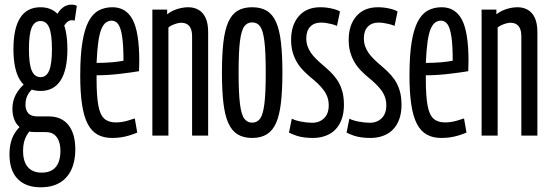

<svg xmlns="http://www.w3.org/2000/svg" viewBox="-20 -577 2342 817"><path d="M152.8 220Q89.7 220 55 184.1Q20.3 148.2 20.3 79.9Q20.3 52.2 26.1 29.5Q31.8 6.9 43.2 -11.1Q54.5 -29 71.4 -43.9L113.9 -27.6Q102.1 -16 94.1 -2.1Q86.1 11.7 82.1 28.1Q78.1 44.6 78.1 65Q78.1 95.7 87.4 116.4Q96.7 137 114.4 147.3Q132.1 157.6 157.1 157.6Q184.5 157.6 202.1 146.8Q219.8 136 228.4 115.4Q237.1 94.7 237.1 65.6Q237.1 40.3 230 22.3Q223 4.3 209.4 -5.3Q195.7 -14.9 175.9 -14.9H129.3Q96.5 -14.9 74.9 -27.9Q53.2 -40.8 43 -63.1Q32.8 -85.3 32.8 -113.4Q32.8 -148.1 47.7 -175.2Q62.5 -202.2 87.5 -223L124.6 -204.3Q106 -189 97.2 -171.8Q88.4 -154.5 88.4 -131.1Q88.4 -108.5 100.5 -95Q112.6 -81.6 139.8 -81.6H187.9Q242.3 -81.6 271.4 -44.6Q300.5 -7.6 300.5 59.4Q300.5 109 283.4 145.3Q266.4 181.7 233.7 200.8Q201 220 152.8 220ZM152.3 -190Q95.1 -190 66.1 -234.8Q37.2 -279.6 37.2 -367.9Q37.2 -456.9 66.1 -501.5Q95.1 -546.2 152.3 -546.2Q209 -546.2 237.9 -501.5Q266.8 -456.9 266.8 -367.9Q266.8 -279.6 237.9 -234.8Q209 -190 152.3 -190ZM152.3 -248.7Q177.6 -248.7 189.3 -276.8Q201 -304.9 201 -367.9Q201 -431.9 189.3 -459.7Q177.6 -487.5 152.3 -487.5Q127 -487.5 115 -459.7Q103.1 -431.9 103.1 -367.9Q103.1 -304.9 115 -276.8Q127 -248.7 152.3 -248.7ZM245 -452.3 218.9 -507.1Q230 -531.4 246.8 -544.3Q263.7 -557.3 283.4 -557.3Q291.5 -557.3 297.1 -556Q302.8 -554.8 306.9 -551.9L297.8 -489.1Q295 -490.1 292.4 -490.5Q289.9 -490.8 284.6 -490.8Q273.9 -490.8 264 -481.5Q254.1 -472.2 245 -452.3Z M456.3 10Q420.7 10 395 -4.4Q369.2 -18.9 353 -50.1Q336.8 -81.3 329.1 -132.3Q321.4 -183.2 321.4 -255.6Q321.4 -340.5 330.5 -396.7Q339.5 -452.9 356.9 -485.8Q374.3 -518.7 400 -532.5Q425.7 -546.2 458.4 -546.2Q516.5 -546.2 544.5 -493.3Q572.6 -440.4 572.6 -316.9Q572.6 -311.1 572.1 -295.8Q571.6 -280.4 571.6 -274.1Q556.7 -271.5 536.5 -268.7Q516.3 -265.9 492.7 -263.1Q469.1 -260.2 443.1 -258.4Q417.1 -256.6 391 -256.6Q391 -252.2 391 -247.8Q391 -243.3 391 -239Q391 -169 398.3 -128.8Q405.5 -88.6 423.5 -72.3Q441.4 -56.1 472.2 -56.1Q484.7 -56.1 497.5 -57.9Q510.3 -59.7 524.4 -63.9Q538.6 -68 553.5 -73L564 -12.8Q546.1 -5.3 528.4 -0.1Q510.8 5.1 493.1 7.6Q475.4 10 456.3 10ZM391 -309.3Q406.8 -309.3 424.4 -310Q442 -310.7 457.8 -312.1Q473.5 -313.5 486.1 -315.4Q498.7 -317.2 505.4 -318.6Q505.4 -384.1 499.8 -421.1Q494.2 -458.2 483.3 -473.7Q472.4 -489.1 455.3 -489.1Q442.7 -489.1 431.6 -481.7Q420.5 -474.2 412.1 -455.1Q403.7 -435.9 398.5 -400.6Q393.4 -365.2 391 -309.3Z M628.3 0V-536.2H691.3V-516.1Q704.7 -526.8 719.8 -533.2Q734.8 -539.6 750.5 -542.9Q766.3 -546.2 780.8 -546.2Q805.8 -546.2 824.9 -535.2Q844.1 -524.2 854.9 -500.9Q865.7 -477.6 865.7 -439.8V0H797.4V-422.8Q797.4 -451.7 785.6 -465.9Q773.9 -480.2 750.9 -480.2Q743 -480.2 733.1 -477.4Q723.2 -474.7 713.5 -470.4Q703.7 -466.2 696.6 -460V0Z M924.4 -268.1Q924.4 -343.7 930.5 -396.9Q936.7 -450 951.3 -483Q965.9 -516 990.9 -531.1Q1015.9 -546.2 1053 -546.2Q1090.2 -546.2 1115.2 -531.1Q1140.2 -516 1154.8 -483Q1169.4 -450 1175.5 -396.9Q1181.7 -343.7 1181.7 -268.1Q1181.7 -193.2 1175.5 -140Q1169.4 -86.8 1154.8 -53.8Q1140.2 -20.8 1115.2 -5.4Q1090.2 10 1053 10Q1015.9 10 990.9 -5.4Q965.9 -20.8 951.3 -53.8Q936.7 -86.8 930.5 -140Q924.4 -193.2 924.4 -268.1ZM995.3 -268.1Q995.3 -181 1001.1 -134.9Q1006.9 -88.8 1019.6 -72Q1032.2 -55.1 1053 -55.1Q1074.2 -55.1 1086.7 -72Q1099.2 -88.8 1105 -134.9Q1110.8 -181 1110.8 -268.1Q1110.8 -356.2 1105 -402.1Q1099.2 -448 1086.7 -464.9Q1074.2 -481.7 1053 -481.7Q1032.2 -481.7 1019.6 -464.9Q1006.9 -448 1001.1 -402.1Q995.3 -356.2 995.3 -268.1Z M1209.7 -12.7 1221.6 -71.9Q1229.8 -67.9 1240.5 -64.6Q1251.2 -61.3 1262.6 -59.3Q1274.1 -57.3 1285.8 -55.9Q1297.5 -54.6 1308.3 -54.6Q1339.4 -54.6 1359.1 -73.9Q1378.8 -93.2 1378.8 -128.6Q1378.8 -149 1372.6 -165.4Q1366.4 -181.7 1355.6 -195.6Q1344.8 -209.4 1331.2 -222.4Q1317.6 -235.4 1302.3 -247.6Q1284.6 -262.2 1269.3 -278.3Q1253.9 -294.4 1242.8 -313.5Q1231.7 -332.6 1225.2 -355.7Q1218.7 -378.8 1218.7 -407.3Q1218.7 -470.6 1251.6 -508.4Q1284.5 -546.2 1343.6 -546.2Q1358.5 -546.2 1373.3 -544.1Q1388.1 -542 1402.2 -538.2Q1416.4 -534.5 1426.8 -528.2L1413.9 -466.8Q1403.2 -471.5 1391.4 -474.4Q1379.7 -477.3 1368.3 -479.1Q1356.9 -480.9 1345.4 -480.9Q1317 -480.9 1300.1 -463.4Q1283.3 -445.8 1283.3 -414.1Q1283.3 -395.7 1288.7 -380.5Q1294.1 -365.2 1302.9 -352.4Q1311.8 -339.5 1323.8 -327.6Q1335.8 -315.6 1350.1 -303.3Q1367.8 -288.4 1384.4 -272.6Q1401.1 -256.8 1414.4 -237.4Q1427.6 -218 1435.5 -192.1Q1443.5 -166.3 1443.5 -131.1Q1443.5 -103.4 1437.5 -81.3Q1431.6 -59.2 1420 -41.9Q1408.5 -24.6 1392.4 -13.2Q1376.3 -1.9 1355.6 4.1Q1335 10 1310.8 10Q1291.8 10 1273.9 7.7Q1256 5.4 1240.2 0Q1224.4 -5.5 1209.7 -12.7Z M1454.7 -12.7 1466.6 -71.9Q1474.8 -67.9 1485.5 -64.6Q1496.2 -61.3 1507.6 -59.3Q1519.1 -57.3 1530.8 -55.9Q1542.5 -54.6 1553.3 -54.6Q1584.4 -54.6 1604.1 -73.9Q1623.8 -93.2 1623.8 -128.6Q1623.8 -149 1617.6 -165.4Q1611.4 -181.7 1600.6 -195.6Q1589.8 -209.4 1576.2 -222.4Q1562.6 -235.4 1547.3 -247.6Q1529.6 -262.2 1514.3 -278.3Q1498.9 -294.4 1487.8 -313.5Q1476.7 -332.6 1470.2 -355.7Q1463.7 -378.8 1463.7 -407.3Q1463.7 -470.6 1496.6 -508.4Q1529.5 -546.2 1588.6 -546.2Q1603.5 -546.2 1618.3 -544.1Q1633.1 -542 1647.2 -538.2Q1661.4 -534.5 1671.8 -528.2L1658.9 -466.8Q1648.2 -471.5 1636.4 -474.4Q1624.7 -477.3 1613.3 -479.1Q1601.9 -480.9 1590.4 -480.9Q1562 -480.9 1545.1 -463.4Q1528.3 -445.8 1528.3 -414.1Q1528.3 -395.7 1533.7 -380.5Q1539.1 -365.2 1547.9 -352.4Q1556.8 -339.5 1568.8 -327.6Q1580.8 -315.6 1595.1 -303.3Q1612.8 -288.4 1629.4 -272.6Q1646.1 -256.8 1659.4 -237.4Q1672.6 -218 1680.5 -192.1Q1688.5 -166.3 1688.5 -131.1Q1688.5 -103.4 1682.5 -81.3Q1676.6 -59.2 1665 -41.9Q1653.5 -24.6 1637.4 -13.2Q1621.3 -1.9 1600.6 4.1Q1580 10 1555.8 10Q1536.8 10 1518.9 7.7Q1501 5.4 1485.2 0Q1469.4 -5.5 1454.7 -12.7Z M1857.3 10Q1821.7 10 1796 -4.4Q1770.2 -18.9 1754 -50.1Q1737.8 -81.3 1730.1 -132.3Q1722.4 -183.2 1722.4 -255.6Q1722.4 -340.5 1731.5 -396.7Q1740.5 -452.9 1757.9 -485.8Q1775.3 -518.7 1801 -532.5Q1826.7 -546.2 1859.4 -546.2Q1917.5 -546.2 1945.5 -493.3Q1973.6 -440.4 1973.6 -316.9Q1973.6 -311.1 1973.1 -295.8Q1972.6 -280.4 1972.6 -274.1Q1957.7 -271.5 1937.5 -268.7Q1917.3 -265.9 1893.7 -263.1Q1870.1 -260.2 1844.1 -258.4Q1818.1 -256.6 1792 -256.6Q1792 -252.2 1792 -247.8Q1792 -243.3 1792 -239Q1792 -169 1799.3 -128.8Q1806.5 -88.6 1824.5 -72.3Q1842.4 -56.1 1873.2 -56.1Q1885.7 -56.1 1898.5 -57.9Q1911.3 -59.7 1925.4 -63.9Q1939.6 -68 1954.5 -73L1965 -12.8Q1947.1 -5.3 1929.4 -0.1Q1911.8 5.1 1894.1 7.6Q1876.4 10 1857.3 10ZM1792 -309.3Q1807.8 -309.3 1825.4 -310Q1843 -310.7 1858.8 -312.1Q1874.5 -313.5 1887.1 -315.4Q1899.7 -317.2 1906.4 -318.6Q1906.4 -384.1 1900.8 -421.1Q1895.2 -458.2 1884.3 -473.7Q1873.4 -489.1 1856.3 -489.1Q1843.7 -489.1 1832.6 -481.7Q1821.5 -474.2 1813.1 -455.1Q1804.7 -435.9 1799.5 -400.6Q1794.4 -365.2 1792 -309.3Z M2029.3 0V-536.2H2092.3V-516.1Q2105.7 -526.8 2120.8 -533.2Q2135.8 -539.6 2151.5 -542.9Q2167.3 -546.2 2181.8 -546.2Q2206.8 -546.2 2225.9 -535.2Q2245.1 -524.2 2255.9 -500.9Q2266.7 -477.6 2266.7 -439.8V0H2198.4V-422.8Q2198.4 -451.7 2186.6 -465.9Q2174.9 -480.2 2151.9 -480.2Q2144 -480.2 2134.1 -477.4Q2124.2 -474.7 2114.5 -470.4Q2104.7 -466.2 2097.6 -460V0Z"/></svg>

Font: Georama ExtraCondensed Thin
Style: Regular
Weight: 100
Width: 2
Designer: Jean-Baptiste Levee
Foundry: Production Type
Version: Version 1.001